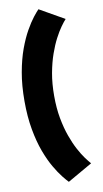

<svg xmlns="http://www.w3.org/2000/svg" viewBox="-110 -825 607 1128"><g transform="rotate(-10 194.0 -261.0)"><path d="M205.5 253 353 168.5Q340.5 154.5 322.2 129.8Q304 105 284.5 68.5Q265 32 247.8 -16Q230.5 -64 219.2 -124.8Q208 -185.5 208 -258.5Q208 -332.5 219.2 -394Q230.5 -455.5 247.8 -504.5Q265 -553.5 284.5 -590.8Q304 -628 322.2 -653.5Q340.5 -679 353 -692.5L205.5 -776.5Q193.5 -764.5 172.2 -737.5Q151 -710.5 126.5 -667.2Q102 -624 80.2 -564.8Q58.5 -505.5 44.8 -429.2Q31 -353 31 -258.5Q31 -165 44.8 -89Q58.5 -13 80.2 45.2Q102 103.5 126.5 145.5Q151 187.5 172.2 214.2Q193.5 241 205.5 253Z"/></g></svg>

Font: Anybody Thin ExtraBold
Style: Regular
Weight: 800
Version: Version 1.113;gftools[0.9.25]